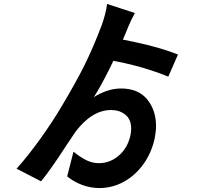

<svg xmlns="http://www.w3.org/2000/svg" viewBox="-20 -865 1040 972"><path d="M770 -226Q770 -201 763 -164Q747 -91 706 -34Q665 23 607 55Q549 87 483 87Q440 87 398 72Q356 57 320 28L352 -97Q387 -69 417 -54Q447 -39 481 -39Q536 -39 580.5 -76.5Q625 -114 640 -178Q644 -195 644 -214Q644 -261 614.5 -284.5Q585 -308 543 -308Q446 -308 363 -199L312 -123Q240 -11 188 53L64 -11Q123 -77 185 -163.5Q247 -250 294 -330Q365 -449 408 -535.5Q451 -622 494 -735Q503 -759 511.5 -791Q520 -823 522 -845L663 -799Q645 -767 632.5 -737Q620 -707 618 -702Q575 -598 532.5 -513Q490 -428 455 -373Q482 -391 518 -404Q554 -417 593 -417Q680 -417 725 -362Q770 -307 770 -226ZM663 -652Q790 -625 881 -589L832 -477Q746 -512 655 -535Q564 -558 488 -567L530 -676Q602 -666 663 -652Z"/></svg>

Font: Merged Yaku Han JP
Style: Bold
Weight: 700
Designer: Ryoko NISHIZUKA 西塚涼子 (kana, bopomofo & ideographs); Paul D. Hunt (Latin, Greek & Cyrillic); Sandoll Communications 산돌커뮤니
Foundry: Adobe
Version: Version 2.004